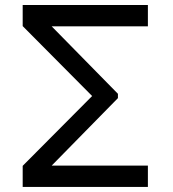

<svg xmlns="http://www.w3.org/2000/svg" viewBox="-20 -740 685 760"><path d="M184.6 -635.7 446.8 -368.7V-351.6L184.6 -84.5H565.4V0H69.8V-83.5L344.7 -359.9L69.8 -636.7V-720.2H565.4V-635.7Z"/></svg>

Font: Vela Sans Med
Style: Regular
Weight: 500
Designer: Principal design: Mikhail Sharanda - project Manrope.
Design modification: Ravid Balaliev
Foundry: Mikhail Sharanda
Version: Version 1.001